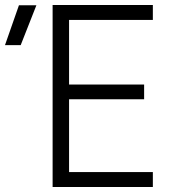

<svg xmlns="http://www.w3.org/2000/svg" viewBox="-99 -750 719 770"><path d="M112 0H514V-60H178V-352H479V-411H178V-670H514V-730H112ZM-79 -569H-16L47 -729H-23Z"/></svg>

Font: JetBrains Mono ExtraLight
Style: Regular
Weight: 240
Monospace: yes
Designer: Philipp Nurullin, Konstantin Bulenkov
Foundry: JetBrains
Version: Version 2.305